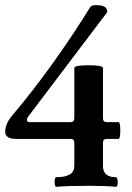

<svg xmlns="http://www.w3.org/2000/svg" viewBox="-23 -718 509 742"><path d="M188 -14.6Q188 -23.9 189.7 -28.6Q191.4 -33.2 194.8 -33.2Q264.2 -33.2 264.2 -76.2V-166.5Q264.2 -181.2 249.5 -181.2H39.1Q18.1 -181.2 7.6 -188.2Q-2.9 -195.3 -2.9 -209Q-2.9 -221.7 2.2 -235.8Q7.3 -250 18.6 -264.6L22 -269Q105.5 -367.7 182.9 -476.1Q260.3 -584.5 325.2 -689.9Q330.6 -698.2 347.2 -698.2Q370.6 -698.2 381.1 -691.9Q391.6 -685.5 391.6 -671.4L85 -266.1L84 -264.6Q81.1 -259.8 81.1 -254.9Q81.1 -246.1 89.8 -246.1H249.5Q264.2 -246.1 264.2 -260.7V-455.1Q264.2 -465.8 318.8 -465.8Q375 -465.8 375 -455.1V-260.7Q375 -246.1 389.6 -246.1H435.1Q438.5 -246.1 440.2 -238Q441.9 -230 441.9 -213.9Q441.9 -197.8 440.2 -189.5Q438.5 -181.2 435.1 -181.2H389.6Q375 -181.2 375 -166.5V-76.2Q375 -33.2 424.8 -33.2Q431.2 -33.2 432.1 -14.6Q432.1 -5.4 430.2 -0.7Q428.2 3.9 424.8 3.9Q383.3 0 323.2 0Q239.3 0 194.8 3.9Q188 3.9 188 -14.6Z"/></svg>

Font: Junicode Two Beta VF
Style: Regular
Weight: 400
Designer: Peter S. Baker
Foundry: Briery Creek Software
Version: Version 1.031 beta; ttfautohint (v1.8.1.43-b0c9)